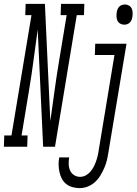

<svg xmlns="http://www.w3.org/2000/svg" viewBox="-83 -755 703 988"><path d="M-63 0 -61 -58H-24L79 -677H47L49 -735H148L176 -132Q187 -209 197.5 -286.5Q208 -364 221 -441L260 -677H229L231 -735H351L349 -677H312L200 0H139L111 -603Q100 -526 90 -448.5Q80 -371 67 -294L28 -58H59L57 0ZM556 -628Q545 -628 535.5 -633.5Q526 -639 521.5 -648.5Q517 -658 516.5 -669.5Q516 -681 518 -693Q519 -700 522 -707.5Q525 -715 531 -721Q537 -727 544.5 -729.5Q552 -732 560 -732Q571 -732 580.5 -726.5Q590 -721 594.5 -711.5Q599 -702 599.5 -690.5Q600 -679 598 -667Q597 -660 594 -652.5Q591 -645 585 -639Q579 -633 571.5 -630.5Q564 -628 556 -628ZM327 213Q308 213 290 208Q272 203 258 192Q244 181 235.5 165Q227 149 223 130.5Q219 112 218.5 93Q218 74 222 55H273Q270 72 270.5 89.5Q271 107 277.5 122Q284 137 298 146Q312 155 329 155Q344 155 357.5 148Q371 141 381.5 129Q392 117 399 103.5Q406 90 411 76Q416 62 419.5 47.5Q423 33 425 18L506 -472H405L407 -530H568L475 28Q472 49 467 69.5Q462 90 453.5 109.5Q445 129 433.5 148Q422 167 405.5 182Q389 197 368.5 205Q348 213 327 213Z"/></svg>

Font: Iosevka Curly Slab LtExObl
Style: Regular
Weight: 300
Width: 7
Italic angle: -9°
Monospace: yes
Designer: Belleve Invis
Foundry: Belleve Invis
Version: Version 11.1.0; ttfautohint (v1.8.3)